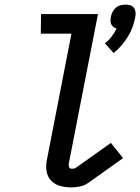

<svg xmlns="http://www.w3.org/2000/svg" viewBox="-20 -801 608 833"><path d="M473 -571 435 -613Q452 -626 464.5 -642.5Q477 -659 486 -677Q479 -679 473 -683.5Q467 -688 463 -695Q459 -702 459.5 -710.5Q460 -719 461 -728Q463 -738 468 -748.5Q473 -759 482 -767Q491 -775 502.5 -778Q514 -781 525 -781Q536 -781 545.5 -778Q555 -775 561 -767Q567 -759 568 -748.5Q569 -738 567 -728Q563 -706 555.5 -684.5Q548 -663 535.5 -643Q523 -623 507.5 -604.5Q492 -586 473 -571ZM290 12Q265 12 242 6Q219 0 203 -16Q187 -32 182.5 -56Q178 -80 183 -105L290 -655H157L158 -740H405L278 -89Q277 -82 280 -75.5Q283 -69 291 -69Q295 -69 300 -69.5Q305 -70 309 -73L461 -181L514 -115L362 -7Q346 4 327 8Q308 12 290 12Z"/></svg>

Font: Lode Dark
Style: Bold Italic
Weight: 700
Italic angle: -11°
Monospace: yes
Designer: Belleve Invis
Foundry: Belleve Invis
Version: Version 29.2.0; ttfautohint (v1.8.3)